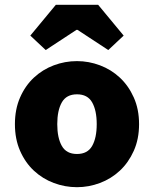

<svg xmlns="http://www.w3.org/2000/svg" viewBox="-20 -766 640 798"><path d="M300 12Q250 12 203.5 -5.5Q157 -23 121 -56.5Q85 -90 63.5 -139Q42 -188 42 -250Q42 -312 63.5 -361Q85 -410 121 -443.5Q157 -477 203.5 -494.5Q250 -512 300 -512Q349 -512 395.5 -494.5Q442 -477 478 -443.5Q514 -410 536 -361Q558 -312 558 -250Q558 -188 536 -139Q514 -90 478 -56.5Q442 -23 395.5 -5.5Q349 12 300 12ZM300 -126Q344 -126 363 -159.5Q382 -193 382 -250Q382 -307 363 -340.5Q344 -374 300 -374Q256 -374 237 -340.5Q218 -307 218 -250Q218 -193 237 -159.5Q256 -126 300 -126ZM170 -558 106 -618 212 -746H388L494 -618L430 -558L302 -642H298Z"/></svg>

Font: Source Code Pro Black
Style: Regular
Weight: 900
Monospace: yes
Designer: Paul D. Hunt, Teo Tuominen
Foundry: Adobe Systems Incorporated
Version: Version 2.030;PS 1.000;hotconv 16.6.51;makeotf.lib2.5.65220